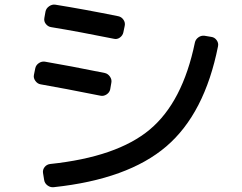

<svg xmlns="http://www.w3.org/2000/svg" viewBox="-20 -774 1040 826"><path d="M889.6 -615.2Q903.3 -613.3 912.1 -601.1Q920.9 -588.9 918 -575.2Q860.4 -285.2 695.3 -144Q530.3 -2.9 211.9 31.2Q197.3 33.2 184.6 23.9Q171.9 14.6 169.9 0L165 -30.3Q163.1 -43.9 171.9 -55.2Q180.7 -66.4 195.3 -68.4Q483.4 -98.6 624.5 -216.8Q765.6 -335 818.4 -590.8Q821.3 -604.5 833.5 -613.3Q845.7 -622.1 860.4 -620.1ZM155.3 -411.1Q141.6 -413.1 132.3 -425.8Q123 -438.5 126 -452.1L131.8 -480.5Q134.8 -494.1 147 -502.4Q159.2 -510.7 172.9 -508.8Q276.4 -491.2 430.7 -460Q444.3 -457 453.1 -444.3Q461.9 -431.6 459 -418L454.1 -389.6Q451.2 -376 438.5 -367.7Q425.8 -359.4 412.1 -362.3Q251 -394.5 155.3 -411.1ZM510.7 -634.8Q507.8 -621.1 495.6 -612.3Q483.4 -603.5 468.8 -607.4Q319.3 -637.7 200.2 -657.2Q186.5 -659.2 177.2 -670.9Q168 -682.6 170.9 -697.3L175.8 -724.6Q178.7 -738.3 191.4 -747.1Q204.1 -755.9 217.8 -753.9Q339.8 -734.4 489.3 -704.1Q502.9 -701.2 511.2 -689Q519.5 -676.8 516.6 -663.1Z"/></svg>

Font: Rounded-L Mgen+ 1m medium
Style: Regular
Weight: 500
Designer: [Source Han Sans]
Ryoko NISHIZUKA  (kana & ideographs); Paul D. Hunt (Latin, Greek & Cyrillic); Wenlong ZHANG  (bopomofo
Version: Version 1.059.20150602